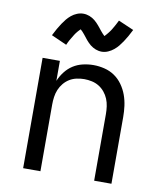

<svg xmlns="http://www.w3.org/2000/svg" viewBox="-85 -838 771 908"><g transform="rotate(10 300.0 -384.5)"><path d="M88 0V-530H171V-434Q181 -458 197 -478.5Q213 -499 234 -512.5Q255 -526 280.5 -532Q306 -538 332 -538Q358 -538 384.5 -531.5Q411 -525 433 -510Q455 -495 471 -472.5Q487 -450 496 -425Q505 -400 508.5 -373.5Q512 -347 512 -320V0H429V-320Q429 -338 426.5 -356.5Q424 -375 417 -392Q410 -409 398 -423.5Q386 -438 370.5 -447.5Q355 -457 336.5 -461Q318 -465 300 -465Q282 -465 263.5 -461Q245 -457 229.5 -447.5Q214 -438 202 -423.5Q190 -409 183 -392Q176 -375 173.5 -356.5Q171 -338 171 -320V0ZM358 -607Q350 -607 342.5 -608.5Q335 -610 328.5 -612.5Q322 -615 315 -619Q308 -623 302.5 -627.5Q297 -632 291 -638Q285 -644 280.5 -649.5Q276 -655 271.5 -661Q267 -667 261.5 -673.5Q256 -680 251.5 -685Q247 -690 242 -694Q240 -692 236 -688Q232 -684 230 -681.5Q228 -679 225.5 -676Q223 -673 220.5 -669.5Q218 -666 215.5 -662Q213 -658 210.5 -653.5Q208 -649 205 -644.5Q202 -640 199 -634.5Q196 -629 193 -623Q190 -617 187 -610L113 -643Q122 -661 130.5 -676Q139 -691 147.5 -703.5Q156 -716 164.5 -726.5Q173 -737 185 -747Q197 -757 212 -763Q227 -769 242 -769Q250 -769 257.5 -767.5Q265 -766 271.5 -763.5Q278 -761 285 -757Q292 -753 297.5 -748.5Q303 -744 309 -738Q315 -732 319.5 -726.5Q324 -721 328.5 -715.5Q333 -710 338.5 -703Q344 -696 348.5 -691.5Q353 -687 358 -682Q360 -684 364 -688.5Q368 -693 370 -695.5Q372 -698 374.5 -701Q377 -704 379.5 -707.5Q382 -711 384.5 -714.5Q387 -718 389.5 -722.5Q392 -727 395 -732Q398 -737 401 -742.5Q404 -748 407 -754Q410 -760 413 -766L487 -734Q478 -716 469.5 -701Q461 -686 452.5 -673.5Q444 -661 435.5 -650.5Q427 -640 415 -630Q403 -620 388 -613.5Q373 -607 358 -607Z"/></g></svg>

Font: Iosevka Mono
Style: Regular
Weight: 400
Designer: Belleve Invis
Foundry: Belleve Invis
Version: Version 11.1.1